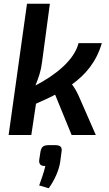

<svg xmlns="http://www.w3.org/2000/svg" viewBox="-20 -720 583 1024"><path d="M364 -270C435 -321 494 -389 523 -490H399C375 -396 271 -317 169 -264C186 -306 199 -344 204 -387L246 -700H124L26 0H147L172 -167C205 -182 240 -197 274 -215L362 0H491L399 -210C390 -230 378 -251 364 -270ZM273 54H244C212 54 202 61 196 88L189 134C187 154 197 167 222 165C213 204 201 234 189 269L240 284C269 243 294 191 301 144L308 91C313 64 302 54 273 54Z"/></svg>

Font: Exo 2 Semi Bold
Style: Italic
Weight: 600
Italic angle: -8°
Designer: Natanael Gama
Version: Version 1.001;PS 001.001;hotconv 1.0.88;makeotf.lib2.5.64775